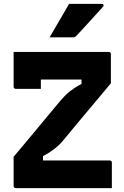

<svg xmlns="http://www.w3.org/2000/svg" viewBox="-20 -967 640 987"><path d="M555 0H61Q56 0 53 -3Q50 -6 50 -11V-161Q91 -209 131 -257.5Q171 -306 211.5 -354.5Q252 -403 292 -451Q304 -465 316 -477Q328 -489 340.5 -498.5Q353 -508 366 -516.5Q379 -525 393.5 -532.5Q408 -540 424 -548L399 -512V-584L414 -558Q361 -558 326 -558Q291 -558 266 -558Q241 -558 217 -558H181Q148 -558 123.5 -567.5Q99 -577 82.5 -595.5Q66 -614 58 -640Q50 -666 50 -700H539Q543 -700 545 -698.5Q547 -697 548.5 -695Q550 -693 550 -689V-539Q510 -491 469.5 -442.5Q429 -394 388.5 -346Q348 -298 308 -249Q296 -234 284 -222.5Q272 -211 259.5 -201.5Q247 -192 234 -183.5Q221 -175 206.5 -167.5Q192 -160 176 -152L201 -188V-116L185 -142Q238 -142 286 -142Q334 -142 375.5 -142Q417 -142 450 -142H544Q549 -142 552 -139Q555 -136 555 -131Q555 -98 555 -65.5Q555 -33 555 0ZM190 -510Q156 -510 126 -510Q96 -510 61 -510Q58 -510 55.5 -511.5Q53 -513 51.5 -515.5Q50 -518 50 -521Q50 -538 50 -561Q50 -584 50 -610Q50 -636 50 -659.5Q50 -683 50 -700Q106 -700 136.5 -688Q167 -676 178.5 -649.5Q190 -623 190 -579Q190 -570 190 -557Q190 -544 190 -531.5Q190 -519 190 -510ZM335 -947Q377 -947 401 -947Q425 -947 447 -947Q469 -947 504 -947Q510 -947 512 -942.5Q514 -938 510 -933Q491 -912 476.5 -896Q462 -880 448 -864.5Q434 -849 416 -829.5Q398 -810 371 -781Q369 -779 365 -777Q361 -775 355 -775Q324 -775 304.5 -775Q285 -775 269.5 -775Q254 -775 235 -775Q253 -806 269 -833.5Q285 -861 301.5 -889Q318 -917 335 -947Z"/></svg>

Font: Recursive ExtraBold
Style: Regular
Weight: 800
Version: Version 1.085